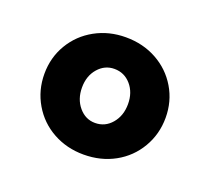

<svg xmlns="http://www.w3.org/2000/svg" viewBox="-65 -854 493 451"><g transform="rotate(20 181.5 -628.5)"><path d="M333 -629Q333 -588 313 -554Q293 -520 258.5 -501Q224 -482 181 -482Q139 -482 104.5 -501Q70 -520 50 -554Q30 -588 30 -629Q30 -670 50 -703.5Q70 -737 104.5 -756Q139 -775 181 -775Q224 -775 258.5 -756Q293 -737 313 -703.5Q333 -670 333 -629ZM239 -629Q239 -658 222.5 -677Q206 -696 181 -696Q157 -696 140.5 -677Q124 -658 124 -629Q124 -600 140.5 -580.5Q157 -561 181 -561Q206 -561 222.5 -580.5Q239 -600 239 -629Z"/></g></svg>

Font: Akshar Medium
Style: Regular
Weight: 500
Designer: Tall Chai
Foundry: Tall Chai
Version: Version 1.000